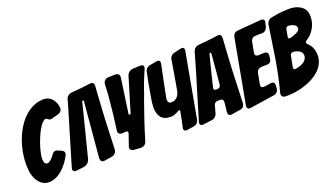

<svg xmlns="http://www.w3.org/2000/svg" viewBox="-64 -1249 3084 1762"><g transform="rotate(-20 1478.5 -368.0)"><path d="M511 -604C506 -671 465 -731 392 -731C185 -731 39 -469 39 -219C39 -150 52 -96 79 -57C106 -18 141 2 182 2C284 2 366 -95 409 -178C412 -184 414 -190 414 -197C414 -205 412 -221 389 -230L351 -246C346 -248 341 -249 336 -249C320 -249 307 -240 297 -223L293 -217C272 -188 246 -166 226 -166C216 -166 209 -170 204 -179C198 -188 195 -203 195 -224C195 -264 218 -352 250 -423C263 -455 311 -555 351 -555C357 -555 362 -553 367 -548C376 -539 385 -535 394 -535C397 -535 399 -535 400 -536L473 -555C496 -562 511 -580 511 -604Z M882 -685C882 -705 875 -721 852 -721C849 -721 846 -721 843 -720C812 -716 781 -712 750 -709L657 -701C630 -698 609 -681 602 -656L588 -605L423 -52C421 -46 420 -41 420 -36C420 -23 428 -11 448 -11C451 -11 454 -11 457 -12L528 -20C557 -24 582 -45 590 -73L721 -590C722 -596 726 -597 732 -597C735 -597 737 -595 737 -591L689 -50C689 -27 695 -9 721 -9C724 -9 728 -9 732 -10L791 -19C795 -20 798 -21 801 -21C830 -25 850 -47 851 -76L860 -315L867 -452L876 -602Z M1262 -714C1234 -713 1209 -694 1201 -667L1101 -337C1100 -331 1096 -328 1089 -328C1082 -328 1081 -332 1081 -338L1129 -674C1130 -677 1130 -680 1130 -683C1130 -708 1112 -719 1089 -719L1021 -717C993 -716 974 -697 971 -668L965 -558L947 -378L928 -232C927 -229 927 -227 927 -224C927 -197 946 -190 969 -190L999 -193C1009 -193 1022 -193 1022 -179C1022 -176 1021 -172 1020 -167L983 -60C980 -54 979 -48 979 -43C979 -31 986 -14 1014 -11L1079 -6C1108 -6 1129 -18 1139 -47C1175 -168 1214 -285 1257 -404C1289 -486 1301 -536 1336 -616L1361 -675C1364 -682 1365 -688 1365 -693C1365 -713 1349 -717 1332 -717Z M1669 -722C1645 -717 1626 -698 1622 -671C1613 -615 1596 -508 1573 -383C1564 -340 1537 -303 1490 -303C1465 -303 1455 -318 1455 -338C1455 -344 1456 -351 1457 -359C1473 -440 1504 -595 1520 -669C1521 -673 1521 -677 1521 -680C1521 -695 1513 -704 1497 -704C1494 -704 1491 -704 1487 -703L1420 -691C1395 -687 1374 -667 1370 -642C1359 -595 1344 -510 1324 -394C1319 -364 1316 -338 1316 -316C1316 -234 1349 -180 1436 -180H1449C1465 -181 1493 -191 1516 -206C1523 -209 1527 -211 1530 -211C1535 -211 1537 -208 1537 -203C1537 -200 1536 -197 1535 -193C1526 -146 1517 -95 1506 -50C1505 -45 1504 -41 1504 -38C1504 -25 1513 -14 1529 -14C1532 -14 1535 -14 1538 -15L1605 -25C1630 -29 1650 -48 1654 -73L1769 -705C1770 -708 1770 -711 1770 -714C1770 -730 1760 -739 1747 -739C1744 -739 1740 -738 1735 -737Z M1984 -11C2004 -14 2022 -17 2039 -20L2055 -22C2082 -26 2100 -45 2101 -72L2105 -179C2106 -204 2107 -228 2108 -251L2110 -321C2115 -418 2119 -519 2126 -615L2131 -697C2131 -720 2125 -735 2098 -735L2093 -734H2091C2060 -729 2029 -725 1998 -722L1903 -713C1876 -710 1855 -694 1847 -667L1833 -617C1801 -507 1758 -360 1729 -268L1663 -48C1660 -43 1661 -38 1661 -34C1661 -18 1672 -11 1687 -11L1692 -12H1694L1713 -14C1730 -17 1749 -18 1769 -21L1777 -22C1804 -25 1826 -43 1833 -70L1853 -141C1858 -161 1871 -171 1892 -171H1917C1938 -171 1945 -159 1945 -140L1944 -123L1935 -46C1935 -23 1940 -8 1967 -8L1972 -9H1974ZM1979 -522C1975 -483 1972 -447 1969 -412C1966 -383 1964 -355 1961 -328L1959 -306C1957 -285 1946 -274 1926 -273H1911C1896 -273 1891 -281 1891 -292C1891 -293 1892 -297 1893 -302L1947 -522L1968 -601C1969 -605 1973 -608 1978 -609C1983 -609 1985 -607 1985 -602Z M2392 -42C2419 -46 2436 -65 2439 -92L2441 -120C2441 -143 2436 -157 2409 -157L2404 -156H2402L2338 -146C2318 -146 2305 -150 2305 -173L2306 -177V-179L2326 -285C2333 -324 2369 -327 2401 -327H2424C2427 -327 2431 -327 2434 -328C2457 -330 2470 -341 2473 -362L2479 -400C2479 -424 2471 -438 2444 -438H2416C2412 -438 2408 -438 2405 -437L2386 -436C2367 -436 2354 -443 2354 -463C2354 -468 2354 -471 2355 -473L2374 -574C2379 -597 2398 -613 2421 -613L2444 -614H2487C2512 -615 2532 -633 2539 -658C2542 -670 2544 -681 2547 -692L2548 -695C2549 -700 2550 -704 2550 -708C2550 -729 2535 -733 2516 -733L2286 -714C2257 -711 2240 -695 2235 -667L2120 -42C2119 -39 2119 -36 2119 -31C2119 -14 2129 -5 2148 -5L2153 -6H2155Z M2486 3C2491 4 2495 4 2500 4H2513C2657 4 2897 -74 2897 -251C2897 -308 2875 -348 2850 -372L2845 -376C2838 -383 2835 -389 2835 -395C2835 -401 2839 -407 2848 -413C2913 -452 2957 -528 2957 -604C2957 -641 2949 -669 2932 -688C2897 -727 2843 -740 2799 -740C2759 -740 2720 -737 2683 -732L2617 -720C2592 -716 2573 -695 2569 -670L2521 -355C2504 -250 2482 -146 2455 -43C2454 -38 2453 -34 2453 -30C2453 -15 2461 2 2486 3ZM2708 -571C2711 -588 2721 -596 2739 -596C2768 -593 2813 -581 2813 -546C2813 -511 2746 -493 2717 -485C2715 -484 2712 -484 2708 -484C2699 -484 2695 -488 2695 -497C2695 -500 2695 -503 2696 -505ZM2664 -329C2667 -345 2677 -356 2694 -356C2732 -353 2781 -336 2781 -291C2781 -242 2731 -215 2684 -205L2666 -202C2664 -201 2662 -201 2659 -201C2644 -201 2644 -213 2644 -224Z"/></g></svg>

Font: Bangerz
Style: Bold
Weight: 700
Designer: vernon adams
Foundry: Vernon Adams
Version: Version 2.10;December 28, 2023;FontCreator 13.0.0.2683 64-bi